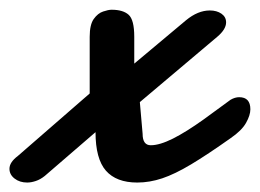

<svg xmlns="http://www.w3.org/2000/svg" viewBox="-75 -370 544 402"><path d="M-18.1 12.2Q-33.7 12.2 -44.4 3.9Q-55.2 -4.4 -55.2 -16.6Q-55.2 -30.3 -37.6 -43.5L112.8 -174.3V-293Q112.8 -318.4 121.3 -330.3Q129.9 -342.3 140.9 -345.9Q151.9 -349.6 158.7 -349.6Q182.6 -349.6 194.3 -339.1Q206.1 -328.6 206.1 -293V-236.8L314.5 -327.6Q339.4 -348.1 364.3 -348.1Q378.9 -348.1 388.7 -341.3Q398.4 -334.5 398.4 -323.2Q398.4 -308.6 379.9 -293L217.8 -156.2L223.6 -89.8Q223.6 -65.9 240.7 -65.9Q259.3 -65.9 287.1 -79.8Q314.9 -93.8 351.6 -120.1L407.7 -161.1Q417 -166.5 425.8 -166.5Q449.2 -166.5 449.2 -141.1Q449.2 -128.9 440.2 -112.8Q431.2 -96.7 407.7 -80.6Q359.4 -46.4 325.2 -25.9Q291 -5.4 264.6 3.4Q238.3 12.2 212.4 12.2Q168.5 12.2 146.7 -12.7Q125 -37.6 125 -93.3L18.6 -1.5Q9.3 5.9 -0.2 9Q-9.8 12.2 -18.1 12.2Z"/></svg>

Font: Damion
Style: Regular
Weight: 400
Designer: Vernon Adams
Foundry: Vernon Adams
Version: Version 1.100; ttfautohint (v1.8.4.7-5d5b)